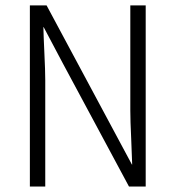

<svg xmlns="http://www.w3.org/2000/svg" viewBox="-20 -680 640 700"><path d="M88.9 0V-660.2H149.9L460.9 -80.1H461.9Q461.4 -107.4 458.3 -174.3Q455.1 -241.2 455.1 -276.9V-660.2H511.2V0H450.2L209 -449.2L139.2 -581.1H138.2Q138.7 -551.8 141.8 -486.6Q145 -421.4 145 -387.2V0Z"/></svg>

Font: Office Code Pro Light
Style: Regular
Weight: 300
Designer: Nathan Rutzky & Paul D. Hunt
Foundry: Adobe Systems Incorporated
Version: Version 1.004;PS 001.004;hotconv 1.0.70;makeotf.lib2.5.58329